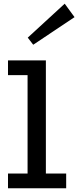

<svg xmlns="http://www.w3.org/2000/svg" viewBox="-20 -1010 420 1030"><path d="M379.9 -918 158.2 -770 128.9 -808.1 327.1 -990.2ZM226.1 -686V-79.1H335V0H22.9V-79.1H127.9V-606.9H22.9V-686Z"/></svg>

Font: BioRhyme
Style: Regular
Weight: 400
Designer: Aoife Mooney
Foundry: Aoife Mooney Type
Version: Version 1.500;PS 001.500;hotconv 1.0.88;makeotf.lib2.5.64775